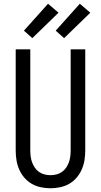

<svg xmlns="http://www.w3.org/2000/svg" viewBox="-20 -999 540 1027"><path d="M250 8Q224 8 198 2.5Q172 -3 149.5 -16Q127 -29 110 -49Q93 -69 82.5 -93Q72 -117 68 -143Q64 -169 64 -195V-735H142V-195Q142 -179 144 -162.5Q146 -146 151.5 -131Q157 -116 166 -102.5Q175 -89 188.5 -79.5Q202 -70 218 -66Q234 -62 250 -62Q266 -62 282 -66Q298 -70 311.5 -79.5Q325 -89 334 -102.5Q343 -116 348.5 -131Q354 -146 356 -162.5Q358 -179 358 -195V-735H436V-195Q436 -169 432 -143Q428 -117 417.5 -93Q407 -69 390 -49Q373 -29 350.5 -16Q328 -3 302 2.5Q276 8 250 8ZM323 -795 278 -835 407 -979 463 -931ZM153 -795 108 -835 237 -979 293 -931Z"/></svg>

Font: Iosevka srxl
Style: Regular
Weight: 400
Monospace: yes
Designer: Belleve Invis
Foundry: Belleve Invis
Version: Version 33.0.1; ttfautohint (v1.8.3)